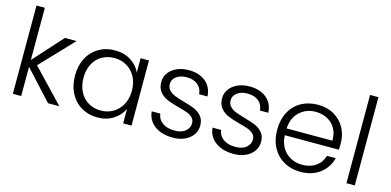

<svg xmlns="http://www.w3.org/2000/svg" viewBox="-70 -1143 3165 1555"><g transform="rotate(15 1513.0 -366.0)"><path d="M375 0 150 -245V0H80V-740H150V-302L370 -546H468L209 -274L470 0Z M528 -274Q528 -358 561.5 -421.5Q595 -485 654.5 -519.5Q714 -554 789 -554Q867 -554 923.5 -518Q980 -482 1005 -426V-546H1075V0H1005V-121Q979 -65 922.5 -28.5Q866 8 788 8Q714 8 654.5 -27Q595 -62 561.5 -126Q528 -190 528 -274ZM1005 -273Q1005 -339 978 -389Q951 -439 904.5 -466Q858 -493 802 -493Q744 -493 698 -467Q652 -441 625.5 -391.5Q599 -342 599 -274Q599 -207 625.5 -156.5Q652 -106 698 -79.5Q744 -53 802 -53Q858 -53 904.5 -80Q951 -107 978 -157Q1005 -207 1005 -273Z M1423 8Q1329 8 1269.5 -35.5Q1210 -79 1203 -154H1275Q1280 -108 1318.5 -79.5Q1357 -51 1422 -51Q1479 -51 1511.5 -78Q1544 -105 1544 -145Q1544 -173 1526 -191Q1508 -209 1480.5 -219.5Q1453 -230 1406 -242Q1345 -258 1307 -274Q1269 -290 1242.5 -321.5Q1216 -353 1216 -406Q1216 -446 1240 -480Q1264 -514 1308 -534Q1352 -554 1408 -554Q1496 -554 1550 -509.5Q1604 -465 1608 -387H1538Q1535 -435 1500.5 -464.5Q1466 -494 1406 -494Q1353 -494 1320 -469Q1287 -444 1287 -407Q1287 -375 1306.5 -354.5Q1326 -334 1355 -322.5Q1384 -311 1433 -297Q1492 -281 1527 -266Q1562 -251 1587 -222Q1612 -193 1613 -145Q1613 -101 1589 -66.5Q1565 -32 1522 -12Q1479 8 1423 8Z M1933 8Q1839 8 1779.5 -35.5Q1720 -79 1713 -154H1785Q1790 -108 1828.5 -79.5Q1867 -51 1932 -51Q1989 -51 2021.5 -78Q2054 -105 2054 -145Q2054 -173 2036 -191Q2018 -209 1990.5 -219.5Q1963 -230 1916 -242Q1855 -258 1817 -274Q1779 -290 1752.5 -321.5Q1726 -353 1726 -406Q1726 -446 1750 -480Q1774 -514 1818 -534Q1862 -554 1918 -554Q2006 -554 2060 -509.5Q2114 -465 2118 -387H2048Q2045 -435 2010.5 -464.5Q1976 -494 1916 -494Q1863 -494 1830 -469Q1797 -444 1797 -407Q1797 -375 1816.5 -354.5Q1836 -334 1865 -322.5Q1894 -311 1943 -297Q2002 -281 2037 -266Q2072 -251 2097 -222Q2122 -193 2123 -145Q2123 -101 2099 -66.5Q2075 -32 2032 -12Q1989 8 1933 8Z M2749 -301Q2749 -265 2747 -246H2294Q2297 -184 2324 -140Q2351 -96 2395 -73.5Q2439 -51 2491 -51Q2559 -51 2605.5 -84Q2652 -117 2667 -173H2741Q2721 -93 2655.5 -42.5Q2590 8 2491 8Q2414 8 2353 -26.5Q2292 -61 2257.5 -124.5Q2223 -188 2223 -273Q2223 -358 2257 -422Q2291 -486 2352 -520Q2413 -554 2491 -554Q2569 -554 2627.5 -520Q2686 -486 2717.5 -428.5Q2749 -371 2749 -301ZM2678 -303Q2679 -364 2653.5 -407Q2628 -450 2584 -472Q2540 -494 2488 -494Q2410 -494 2355 -444Q2300 -394 2294 -303Z M2947 -740V0H2877V-740Z"/></g></svg>

Font: A Bank Premium Light
Style: Regular
Weight: 300
Designer: Ninad Kale (Devanagari), Jonny Pinhorn (Latin), Htun Naung (Myanmar)
Foundry: Indian Type Foundry
Version: 4.004